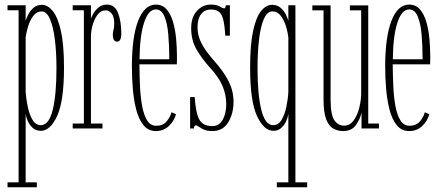

<svg xmlns="http://www.w3.org/2000/svg" viewBox="-20 -546 1878 816"><path d="M12 250V229H59V-502.5H12V-523.5H89V-457.5Q92.5 -469.5 100.8 -485.5Q109 -501.5 123.2 -513.5Q137.5 -525.5 158 -525.5Q182.5 -525.5 204 -499.5Q225.5 -473.5 238.8 -415Q252 -356.5 252 -259Q252 -116 222.8 -53Q193.5 10 153.5 10Q132.5 10 118.8 -2.8Q105 -15.5 97.8 -32.2Q90.5 -49 89 -62V229H136.5V250ZM154 -14Q188 -14 204 -78.8Q220 -143.5 220 -257Q220 -325 213 -379.5Q206 -434 192 -465.8Q178 -497.5 157 -497.5Q135.5 -497.5 121.2 -478.2Q107 -459 99.2 -433Q91.5 -407 89 -387V-155.5Q91 -125.5 97.8 -92.8Q104.5 -60 118 -37Q131.5 -14 154 -14Z M289 0V-21H336.5V-502.5H289V-523.5H366.5V-465.5Q367 -470 374.8 -485Q382.5 -500 397.5 -513.2Q412.5 -526.5 435.5 -526.5Q468 -526.5 481.8 -490.5Q495.5 -454.5 495.5 -403.5Q495.5 -369 477.5 -369Q459.5 -369 459.5 -399Q459.5 -410.5 462.5 -419.2Q465.5 -428 465.5 -445.5Q465.5 -475.5 454.2 -488.8Q443 -502 429.5 -502Q408 -502 394 -482.8Q380 -463.5 373.2 -437.8Q366.5 -412 366.5 -392V-21H415.5V0Z M643 11Q610 11 589.8 -14Q569.5 -39 559 -80Q548.5 -121 544.5 -169Q540.5 -217 540.5 -262.5Q540.5 -389 567.2 -457.8Q594 -526.5 642.5 -526.5Q670.5 -526.5 688.2 -506Q706 -485.5 715.5 -452.5Q725 -419.5 728.5 -381.5Q732 -343.5 732 -308Q732 -299 732 -290.2Q732 -281.5 731.5 -272.5H572.5Q573 -226.5 575 -180.2Q577 -134 584 -95.8Q591 -57.5 605.2 -34.5Q619.5 -11.5 643.5 -11.5Q672.5 -11.5 688.2 -30.2Q704 -49 709 -69L728 -60.5Q720 -31 697.2 -10Q674.5 11 643 11ZM642.5 -506Q610.5 -506 592.2 -449.2Q574 -392.5 573 -294H699.5Q699.5 -351.5 695.2 -399.8Q691 -448 678.5 -477Q666 -506 642.5 -506Z M883 11Q861 11 847.2 5Q833.5 -1 825.8 -7Q818 -13 812.5 -13Q805 -13 804 0H788V-133.5H807.5Q811.5 -69 826.2 -39.5Q841 -10 882 -10Q904.5 -10 917.5 -24.8Q930.5 -39.5 936 -60.8Q941.5 -82 941.5 -103Q941.5 -143 926 -180Q910.5 -217 871.5 -259.5Q839 -295.5 815.8 -334.8Q792.5 -374 792.5 -426.5Q792.5 -473 817 -499.8Q841.5 -526.5 876 -526.5Q901 -526.5 913.8 -518.5Q926.5 -510.5 933 -510.5Q938.5 -510.5 939.5 -523.5H957V-394.5H937.5Q934.5 -441.5 928 -465.2Q921.5 -489 909 -497.2Q896.5 -505.5 876.5 -505.5Q849.5 -505.5 834.5 -485.8Q819.5 -466 819.5 -430Q819.5 -393.5 836.8 -361Q854 -328.5 888 -290Q932 -240.5 952.2 -199.5Q972.5 -158.5 972.5 -114Q972.5 -63 949.8 -26Q927 11 883 11Z M1156.5 250V229H1205.5V-62Q1204 -49 1196.8 -32.2Q1189.5 -15.5 1176 -2.8Q1162.5 10 1142 10Q1101.5 10 1072.2 -53Q1043 -116 1043 -259Q1043 -356.5 1055.8 -415Q1068.5 -473.5 1089.8 -499.5Q1111 -525.5 1136.5 -525.5Q1157.5 -525.5 1171.8 -513.5Q1186 -501.5 1194.2 -485.5Q1202.5 -469.5 1205.5 -457.5V-523.5H1235.5V229H1285.5V250ZM1141 -14Q1163.5 -14 1177 -37Q1190.5 -60 1197.2 -92.8Q1204 -125.5 1205.5 -155.5V-387Q1203.5 -407 1195.8 -433Q1188 -459 1173.8 -478.2Q1159.5 -497.5 1138 -497.5Q1115.5 -497.5 1101.5 -465.5Q1087.5 -433.5 1081 -379Q1074.5 -324.5 1074.5 -256.5Q1074.5 -143 1090.8 -78.5Q1107 -14 1141 -14Z M1438 11Q1415.5 11 1396.5 0.5Q1377.5 -10 1366.2 -39.2Q1355 -68.5 1355 -125V-502H1307.5V-523H1385V-124.5Q1385 -58.5 1400.8 -35.2Q1416.5 -12 1442.5 -12Q1467 -12 1483.2 -34.5Q1499.5 -57 1507.2 -89.2Q1515 -121.5 1515 -150V-502H1467V-523H1545V-21H1590.5V0H1516.5V-67.5Q1511 -41 1493 -15Q1475 11 1438 11Z M1719.5 11Q1686.5 11 1666.2 -14Q1646 -39 1635.5 -80Q1625 -121 1621 -169Q1617 -217 1617 -262.5Q1617 -389 1643.8 -457.8Q1670.5 -526.5 1719 -526.5Q1747 -526.5 1764.8 -506Q1782.5 -485.5 1792 -452.5Q1801.5 -419.5 1805 -381.5Q1808.5 -343.5 1808.5 -308Q1808.5 -299 1808.5 -290.2Q1808.5 -281.5 1808 -272.5H1649Q1649.5 -226.5 1651.5 -180.2Q1653.5 -134 1660.5 -95.8Q1667.5 -57.5 1681.8 -34.5Q1696 -11.5 1720 -11.5Q1749 -11.5 1764.8 -30.2Q1780.5 -49 1785.5 -69L1804.5 -60.5Q1796.5 -31 1773.8 -10Q1751 11 1719.5 11ZM1719 -506Q1687 -506 1668.8 -449.2Q1650.5 -392.5 1649.5 -294H1776Q1776 -351.5 1771.8 -399.8Q1767.5 -448 1755 -477Q1742.5 -506 1719 -506Z"/></svg>

Font: Imbue 50pt Thin
Style: Regular
Weight: 100
Designer: Tyler Finck
Foundry: Etcetera Type Company
Version: Version 1.102; ttfautohint (v1.8.3)